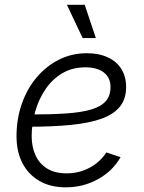

<svg xmlns="http://www.w3.org/2000/svg" viewBox="-20 -781 607 811"><path d="M257.8 10.3Q193.8 10.3 147.5 -16.1Q101.1 -42.5 75.4 -90.8Q49.8 -139.2 49.8 -205.6Q49.8 -279.3 72.3 -343Q94.7 -406.7 135.3 -454.6Q175.8 -502.4 229.7 -529.3Q283.7 -556.2 346.7 -556.2Q397.9 -556.2 435.3 -538.8Q472.7 -521.5 492.7 -489.5Q512.7 -457.5 512.7 -413.1Q512.7 -363.8 487.1 -331.3Q461.4 -298.8 409.9 -280Q358.4 -261.2 280 -253.4Q201.7 -245.6 97.2 -245.6L105 -297.4Q194.8 -297.4 259.5 -301.8Q324.2 -306.2 365.7 -318.6Q407.2 -331.1 427 -354Q446.8 -377 446.8 -413.6Q446.8 -453.1 418.5 -474.9Q390.1 -496.6 340.8 -496.6Q284.2 -496.6 241.7 -470.7Q199.2 -444.8 170.9 -402.3Q142.6 -359.9 128.2 -308.3Q113.8 -256.8 113.8 -205.6Q113.8 -160.6 129.9 -125.2Q146 -89.8 178.7 -69.3Q211.4 -48.8 261.2 -48.8Q314.9 -48.8 359.4 -73Q403.8 -97.2 429.2 -137.2L489.3 -117.2Q456.5 -59.1 394.3 -24.4Q332 10.3 257.8 10.3ZM329.1 -620.1 262.7 -760.7H337.9L384.8 -620.1Z"/></svg>

Font: Inter Light
Style: Italic
Weight: 300
Italic angle: -9.3988°
Designer: Rasmus Andersson
Foundry: rsms
Version: Version 4.001;git-66647c0bb